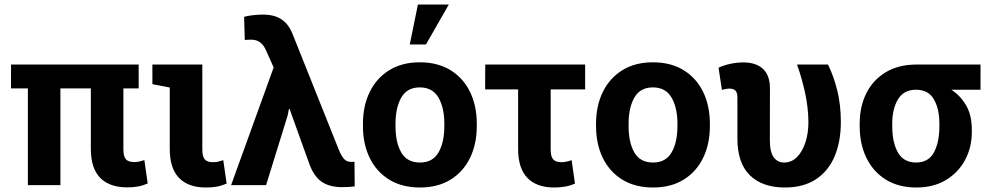

<svg xmlns="http://www.w3.org/2000/svg" viewBox="-20 -811 4353 841"><path d="M538.1 9.8Q460 9.8 418.9 -32Q377.9 -73.7 377.9 -159.2V-423.8H244.6V0H102.1V-423.8H28.3V-528.3H587.4V-423.8H520.5V-157.2Q520.5 -125.5 531.5 -113.3Q542.5 -101.1 567.9 -101.1Q588.4 -101.1 612.3 -109.9L627 -7.3Q605.5 2 584 5.9Q562.5 9.8 538.1 9.8Z M881.8 10.3Q805.2 10.3 764.4 -31.5Q723.6 -73.2 723.6 -158.7V-427.7L647.5 -442.4V-528.3H866.2V-156.7Q866.2 -125 877 -112.8Q887.7 -100.6 910.6 -100.6Q924.8 -100.6 933.1 -102.3Q941.4 -104 958 -109.4L972.7 -6.8Q949.7 2.9 929.2 6.6Q908.7 10.3 881.8 10.3Z M1480 8.8Q1420.4 8.8 1386.2 -16.8Q1352.1 -42.5 1333 -98.6L1248.5 -333.5H1245.6L1239.7 -304.2L1145.5 0H992.2L1178.7 -515.6L1144 -592.8Q1124.5 -637.2 1081.1 -637.2Q1072.3 -637.2 1065.9 -637Q1059.6 -636.7 1052.2 -635.7L1049.3 -737.3Q1064 -741.7 1087.6 -744.4Q1111.3 -747.1 1131.3 -747.1Q1182.1 -747.1 1212.9 -726.3Q1243.7 -705.6 1260.3 -665L1464.8 -153.3Q1475.1 -128.4 1486.6 -115.2Q1498 -102.1 1516.1 -102.1Q1521.5 -102.1 1525.1 -102.1Q1528.8 -102.1 1532.7 -102.5L1533.7 5.4Q1522.9 6.8 1509.8 7.8Q1496.6 8.8 1480 8.8Z M1819.8 10.3Q1741.2 10.3 1685.3 -23.9Q1629.4 -58.1 1599.6 -118.9Q1569.8 -179.7 1569.8 -258.8V-269Q1569.8 -347.7 1599.6 -408.4Q1629.4 -469.2 1685.3 -503.7Q1741.2 -538.1 1818.8 -538.1Q1897 -538.1 1952.9 -503.9Q2008.8 -469.7 2038.6 -408.9Q2068.4 -348.1 2068.4 -269V-258.8Q2068.4 -179.7 2038.6 -118.9Q2008.8 -58.1 1953.1 -23.9Q1897.5 10.3 1819.8 10.3ZM1819.8 -99.1Q1875 -99.1 1900.6 -143.1Q1926.3 -187 1926.3 -258.8V-269Q1926.3 -339.4 1900.4 -383.8Q1874.5 -428.2 1818.8 -428.2Q1763.2 -428.2 1737.8 -383.8Q1712.4 -339.4 1712.4 -269V-258.8Q1712.4 -186.5 1737.8 -142.8Q1763.2 -99.1 1819.8 -99.1ZM1774.9 -616.2 1810.5 -791H1945.8L1845.7 -616.2Z M2407.7 10.3Q2331.1 10.3 2290.3 -31.5Q2249.5 -73.2 2249.5 -158.7V-419.4H2105L2105.5 -528.3H2543V-419.4H2392.1V-156.7Q2392.1 -125 2403.1 -112.8Q2414.1 -100.6 2438.5 -100.6Q2459 -100.6 2483.9 -109.4L2498.5 -6.8Q2477.5 2.4 2455.1 6.3Q2432.6 10.3 2407.7 10.3Z M2840.8 10.3Q2762.2 10.3 2706.3 -23.9Q2650.4 -58.1 2620.6 -118.9Q2590.8 -179.7 2590.8 -258.8V-269Q2590.8 -347.7 2620.6 -408.4Q2650.4 -469.2 2706.3 -503.7Q2762.2 -538.1 2839.8 -538.1Q2918 -538.1 2973.9 -503.9Q3029.8 -469.7 3059.6 -408.9Q3089.4 -348.1 3089.4 -269V-258.8Q3089.4 -179.7 3059.6 -118.9Q3029.8 -58.1 2974.1 -23.9Q2918.5 10.3 2840.8 10.3ZM2840.8 -99.1Q2896 -99.1 2921.6 -143.1Q2947.3 -187 2947.3 -258.8V-269Q2947.3 -339.4 2921.4 -383.8Q2895.5 -428.2 2839.8 -428.2Q2784.2 -428.2 2758.8 -383.8Q2733.4 -339.4 2733.4 -269V-258.8Q2733.4 -186.5 2758.8 -142.8Q2784.2 -99.1 2840.8 -99.1Z M3418 10.3Q3319.8 10.3 3264.9 -43Q3210 -96.2 3210 -204.6V-383.3Q3210 -405.3 3201.4 -414.1Q3192.9 -422.9 3174.8 -422.9Q3167 -422.9 3158 -420.9Q3148.9 -418.9 3142.1 -417.5L3127.4 -514.2Q3146 -523.9 3176 -530.8Q3206.1 -537.6 3235.8 -537.6Q3291.5 -537.6 3322 -509.3Q3352.5 -481 3352.5 -423.3L3352.1 -197.3Q3352.1 -145.5 3368.9 -122.3Q3385.7 -99.1 3415 -99.1Q3446.8 -99.1 3470.5 -122.6Q3494.1 -146 3507.6 -186.3Q3521 -226.6 3521 -276.4Q3520.5 -338.4 3507.1 -401.4Q3493.7 -464.4 3471.2 -528.3H3606.9Q3631.8 -477.5 3647.5 -414.3Q3663.1 -351.1 3663.1 -276.4Q3663.1 -191.4 3636 -126.7Q3608.9 -62 3554.2 -25.9Q3499.5 10.3 3418 10.3Z M3994.1 10.3Q3916.5 10.3 3860.8 -23.9Q3805.2 -58.1 3775.4 -118.9Q3745.6 -179.7 3745.6 -258.8V-269Q3745.6 -345.2 3775.4 -403.8Q3805.2 -462.4 3861.1 -495.4Q3917 -528.3 3994.6 -528.3H4274.9V-418H4147Q4186.5 -392.6 4211.7 -349.6Q4236.8 -306.6 4236.8 -243.2V-232.9Q4236.8 -165.5 4207.3 -110.4Q4177.7 -55.2 4123.3 -22.5Q4068.8 10.3 3994.1 10.3ZM3992.7 -99.1Q4046.4 -99.1 4070.6 -143.1Q4094.7 -187 4094.7 -258.8V-269Q4094.7 -335 4070.3 -376.5Q4045.9 -418 3992.2 -418Q3939 -418 3913.6 -376.2Q3888.2 -334.5 3888.2 -269V-258.8Q3888.2 -186.5 3913.3 -142.8Q3938.5 -99.1 3992.7 -99.1Z"/></svg>

Font: Roboto Slab
Style: Bold
Weight: 700
Designer: Google
Version: Version 2.000; ttfautohint (v1.8.1.43-b0c9)